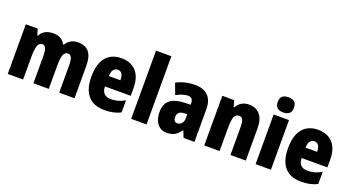

<svg xmlns="http://www.w3.org/2000/svg" viewBox="-53 -1388 3671 2010"><g transform="rotate(20 1783.0 -383.0)"><path d="M637 -563Q717 -563 758 -513.5Q799 -464 799 -360V0H628V-305Q628 -363 615.5 -390Q603 -417 577 -417Q540 -417 526 -379Q512 -341 512 -262V0H341V-305Q341 -417 292 -417Q254 -417 240 -375.5Q226 -334 226 -246V0H55V-553H187L208 -485H216Q233 -522 270 -542.5Q307 -563 359 -563Q412 -563 444 -542.5Q476 -522 492 -489H502Q523 -524 556.5 -543.5Q590 -563 637 -563Z M1119 -562Q1224 -562 1283.5 -497.5Q1343 -433 1343 -310V-225H1056Q1058 -121 1158 -121Q1201 -121 1236.5 -131Q1272 -141 1313 -164V-30Q1242 10 1135 10Q1013 10 950 -61.5Q887 -133 887 -274Q887 -416 947.5 -489Q1008 -562 1119 -562ZM1124 -436Q1096 -436 1077.5 -414Q1059 -392 1057 -341H1186Q1186 -389 1169.5 -412.5Q1153 -436 1124 -436Z M1601 0H1430V-760H1601Z M1943 -563Q2032 -563 2083.5 -513Q2135 -463 2135 -363V0H2014L1984 -73H1980Q1951 -30 1917 -10Q1883 10 1826 10Q1779 10 1747.5 -14Q1716 -38 1700 -78.5Q1684 -119 1684 -169Q1684 -258 1736 -301.5Q1788 -345 1887 -349L1965 -352V-364Q1965 -432 1907 -432Q1855 -432 1778 -391L1732 -513Q1775 -537 1828 -550Q1881 -563 1943 -563ZM1931 -245Q1856 -242 1856 -177Q1856 -121 1900 -121Q1927 -121 1946 -143Q1965 -165 1965 -200V-247Z M2542 -563Q2618 -563 2662.5 -511.5Q2707 -460 2707 -360V0H2536V-306Q2536 -361 2525 -389Q2514 -417 2482 -417Q2442 -417 2428.5 -378.5Q2415 -340 2415 -250V0H2244V-553H2376L2396 -484H2405Q2448 -563 2542 -563Z M2901 -776Q2945 -776 2968.5 -756Q2992 -736 2992 -691Q2992 -647 2968 -627Q2944 -607 2901 -607Q2859 -607 2835 -627Q2811 -647 2811 -691Q2811 -736 2834 -756Q2857 -776 2901 -776ZM2987 -553V0H2816V-553Z M3310 -562Q3415 -562 3474.5 -497.5Q3534 -433 3534 -310V-225H3247Q3249 -121 3349 -121Q3392 -121 3427.5 -131Q3463 -141 3504 -164V-30Q3433 10 3326 10Q3204 10 3141 -61.5Q3078 -133 3078 -274Q3078 -416 3138.5 -489Q3199 -562 3310 -562ZM3315 -436Q3287 -436 3268.5 -414Q3250 -392 3248 -341H3377Q3377 -389 3360.5 -412.5Q3344 -436 3315 -436Z"/></g></svg>

Font: Noto Sans Gujarati Condensed Black
Style: Regular
Weight: 900
Width: 3
Designer: Jelle Bosma - Monotype Design Team, Universal Thirst
Foundry: Monotype Imaging Inc.
Version: Version 2.106; ttfautohint (v1.8.4.7-5d5b)